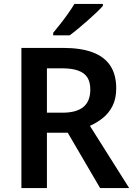

<svg xmlns="http://www.w3.org/2000/svg" viewBox="-20 -958 683 978"><path d="M89 0V-714H300Q393 -714 453 -691Q513 -668 542.5 -622.5Q572 -577 572 -508Q572 -456 553.5 -419Q535 -382 504.5 -357.5Q474 -333 438 -317L638 0H490L325 -282H219V0ZM219 -384H299Q369 -384 404.5 -413Q440 -442 440 -502Q440 -540 425 -563.5Q410 -587 378 -598.5Q346 -610 296 -610H219ZM504 -928Q492 -914 471 -894Q450 -874 425.5 -852.5Q401 -831 377.5 -811.5Q354 -792 335 -778H251V-791Q267 -810 287 -835.5Q307 -861 326.5 -888.5Q346 -916 359 -938H504Z"/></svg>

Font: Noto Sans Symbols SemiBold
Style: Regular
Weight: 600
Version: Version 2.002